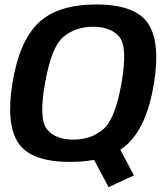

<svg xmlns="http://www.w3.org/2000/svg" viewBox="-20 -700 728 836"><path d="M453 115 563 63.5 477.5 -98 364 -51.5ZM285.5 5Q454 5 537.5 -75Q621 -155 650.5 -337.5Q679.5 -517.5 623.8 -599Q568 -680.5 399 -680.5Q230.5 -680.5 147 -600Q63.5 -519.5 34 -337.5Q5 -157 60.8 -76Q116.5 5 285.5 5ZM299 -92Q222 -92 185 -136.5Q148 -181 176 -337.5Q203.5 -495.5 256.2 -539.5Q309 -583.5 385.5 -583.5Q462.5 -583.5 499.5 -539.5Q536.5 -495.5 509 -337.5Q481.5 -181 428.8 -136.5Q376 -92 299 -92Z"/></svg>

Font: Anybody UltraCondensed Thin SemiBold
Style: Italic
Weight: 600
Italic angle: -10°
Version: Version 1.111